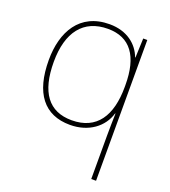

<svg xmlns="http://www.w3.org/2000/svg" viewBox="-140 -640 862 974"><g transform="rotate(20 291.5 -153.0)"><path d="M465 -3V232H491V-528H469L465 -424H463C440 -487 380 -538 285 -538C124 -538 56 -414 56 -262C56 -84 129 11 269 11C370 11 443 -45 465 -122H467C466 -89 465 -35 465 -3ZM269 -14C145 -14 83 -98 83 -262C83 -422 153 -513 285 -513C406 -513 465 -430 465 -275V-265C465 -109 404 -14 269 -14Z"/></g></svg>

Font: Noto Sans Arabic UI Th
Style: Regular
Weight: 100
Designer: Monotype Design Team, Nadine Chahine and Nizar Qandah
Foundry: Monotype Imaging Inc.
Version: Version 2.010